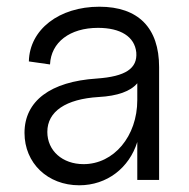

<svg xmlns="http://www.w3.org/2000/svg" viewBox="-20 -536 563 572"><path d="M216 16C299 16 365 -36 389 -113V0H454V-336C454 -453 392 -516 276 -516C156 -516 68 -448 66 -353L129 -344C132 -410 188 -453 272 -453C339 -453 381 -427 386 -380C390 -332 354 -308 268 -302C130 -293 53 -235 53 -140C53 -50 122 16 216 16ZM229 -47C166 -47 121 -87 121 -143C121 -204 176 -241 274 -247C330 -250 369 -264 389 -288V-238C389 -130 319 -47 229 -47Z"/></svg>

Font: Uncut Sans Book
Style: Regular
Weight: 350
Designer: Kasper Nordkvist
Foundry: UNCUT.wtf
Version: Version 1.304;Glyphs 3.2 (3246)